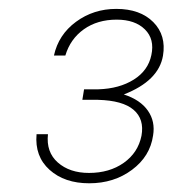

<svg xmlns="http://www.w3.org/2000/svg" viewBox="-20 -735 392 436"><path d="M170.9 -532.2H203.6Q251 -533.7 283.7 -554.2Q316.4 -574.7 323.7 -609.9Q331.5 -646 309.1 -668.2Q286.6 -690.4 245.1 -690.4Q201.2 -690.4 170.4 -668.5Q139.6 -646.5 128.4 -608.9H102.5Q112.8 -656.2 152.6 -685.5Q192.4 -714.8 244.1 -714.8Q298.3 -714.8 328.1 -684.8Q357.9 -654.8 350.1 -608.4Q340.3 -551.3 261.2 -520.5Q298.8 -508.3 315.9 -483.6Q333 -459 327.6 -427.2Q320.8 -379.9 279.8 -349.4Q238.8 -318.8 182.6 -318.8Q126.5 -318.8 92.5 -349.4Q58.6 -379.9 63 -430.2H88.9Q84.5 -389.6 111.3 -366Q138.2 -342.3 182.1 -342.3Q228.5 -342.3 261 -365.2Q293.5 -388.2 301.3 -426.8Q308.1 -464.4 283.4 -485.6Q258.8 -506.8 202.6 -508.3H167Z"/></svg>

Font: TypoPRO Roboto
Style: Italic
Weight: 250
Italic angle: -12°
Designer: Google
Version: Version 2.136; 2016